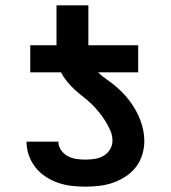

<svg xmlns="http://www.w3.org/2000/svg" viewBox="-20 -689 640 717"><path d="M298 8Q272 8 246.5 5Q221 2 196.5 -6.5Q172 -15 150 -29.5Q128 -44 112 -64.5Q96 -85 87.5 -109.5Q79 -134 79 -160H198Q198 -143 208 -128.5Q218 -114 233 -106Q248 -98 264.5 -95.5Q281 -93 298 -93Q316 -93 333 -95.5Q350 -98 365.5 -106.5Q381 -115 390.5 -130.5Q400 -146 400 -163Q400 -184 391.5 -203Q383 -222 372 -239Q361 -256 348 -272Q335 -288 320.5 -302Q306 -316 289.5 -328.5Q273 -341 258 -355Q243 -369 230 -385Q217 -401 208 -419H93V-520H191V-669H310V-520H496V-419H346Q360 -405 377 -393.5Q394 -382 409.5 -369Q425 -356 439 -341.5Q453 -327 465 -311Q477 -295 487 -277Q497 -259 504 -240.5Q511 -222 515 -202Q519 -182 519 -162Q519 -136 511 -110.5Q503 -85 487 -64.5Q471 -44 448.5 -29.5Q426 -15 401.5 -6.5Q377 2 350.5 5Q324 8 298 8Z"/></svg>

Font: Iosevka SS04 Extended
Style: Bold
Weight: 700
Width: 7
Monospace: yes
Designer: Belleve Invis
Foundry: Belleve Invis
Version: Version 19.0.0; ttfautohint (v1.8.4)